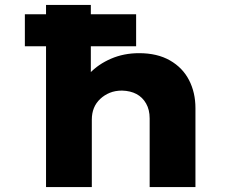

<svg xmlns="http://www.w3.org/2000/svg" viewBox="-20 -760 995 780"><path d="M81 -572V-702H533V-572ZM167 0V-740H349V-396L299 -378Q309 -425 344 -462Q379 -499 431 -521.5Q483 -544 545 -544Q619 -544 670.5 -514.5Q722 -485 748 -434.5Q774 -384 774 -321V0H588V-279Q588 -314 573.5 -339.5Q559 -365 534.5 -378Q510 -391 476 -392Q448 -392 426 -383Q404 -374 387 -358Q370 -342 361.5 -321Q353 -300 353 -274V0H260Q216 0 193 0Q170 0 167 0Z"/></svg>

Font: Lexend Peta ExtraBold
Style: Regular
Weight: 800
Version: Version 1.007